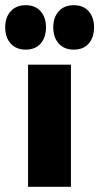

<svg xmlns="http://www.w3.org/2000/svg" viewBox="-62 -719 382 739"><path d="M46 -470H211V0H46ZM222 -528Q185 -528 164 -551.5Q143 -575 143 -614Q143 -652 164 -675.5Q185 -699 222 -699Q259 -699 279.5 -675.5Q300 -652 300 -614Q300 -575 279.5 -551.5Q259 -528 222 -528ZM37 -528Q0 -528 -21 -551.5Q-42 -575 -42 -614Q-42 -652 -21 -675.5Q0 -699 37 -699Q74 -699 94.5 -675.5Q115 -652 115 -614Q115 -575 94.5 -551.5Q74 -528 37 -528Z"/></svg>

Font: Tilda Sans Black
Style: Regular
Weight: 900
Designer: ParaType Ltd
Foundry: ParaType Ltd
Version: Version 1.009